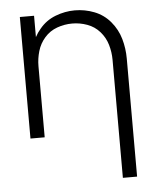

<svg xmlns="http://www.w3.org/2000/svg" viewBox="-53 -583 681 834"><g transform="rotate(-5 287.5 -166.5)"><path d="M449 205V-310Q449 -343 439.5 -375.5Q430 -408 407.5 -433.5Q385 -459 353 -470.5Q321 -482 288 -482Q254 -482 222 -470.5Q190 -459 167.5 -433.5Q145 -408 135.5 -375.5Q126 -343 126 -310V0H64V-530H126V-437Q136 -456 150 -472Q178 -506 219.5 -522Q261 -538 304 -538Q348 -538 389 -522Q430 -506 458.5 -472Q487 -438 499 -396Q511 -354 511 -310V205Z"/></g></svg>

Font: Jozsika Light
Style: Regular
Weight: 300
Monospace: yes
Designer: Belleve Invis
Foundry: Belleve Invis
Version: 2.1.0